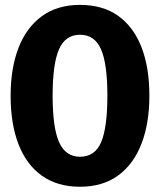

<svg xmlns="http://www.w3.org/2000/svg" viewBox="-20 -730 640 768"><path d="M577.5 -347Q577.5 -237 546 -155.2Q514.5 -73.5 452.8 -28.2Q391 17 300 17Q209.5 17 147.5 -27.2Q85.5 -71.5 54 -153Q22.5 -234.5 22.5 -347Q22.5 -457 54 -538.5Q85.5 -620 147.5 -665.2Q209.5 -710.5 300 -710.5Q391 -710.5 452.8 -666.5Q514.5 -622.5 546 -541Q577.5 -459.5 577.5 -347ZM409.5 -347Q409.5 -475 384 -533Q358.5 -591 300 -591Q241.5 -591 216 -532.8Q190.5 -474.5 190.5 -347Q190.5 -219 216.5 -161Q242.5 -103 300 -103Q360 -103 384.8 -161.8Q409.5 -220.5 409.5 -347Z"/></svg>

Font: Fira Code Light
Style: Bold
Weight: 700
Monospace: yes
Version: Version 5.002